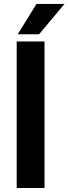

<svg xmlns="http://www.w3.org/2000/svg" viewBox="-20 -933 340 953"><path d="M201 -727.3V0H62.9V-727.3ZM68.2 -762.8 160.9 -913.4H300.1L174 -762.8Z"/></svg>

Font: Interface
Style: Bold
Weight: 700
Designer: Rasmus Andersson
Foundry: rsms
Version: Version 1.8